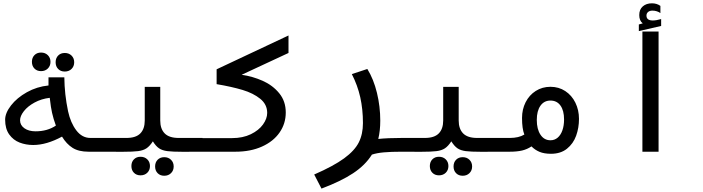

<svg xmlns="http://www.w3.org/2000/svg" viewBox="-20 -915 4240 1158"><path d="M354 -91Q260.5 -40.5 180.5 -40.5Q136.5 -40.5 98.2 -55.2Q60 -70 35.5 -104.2Q11 -138.5 11 -193Q11 -233.5 46.5 -279.2Q82 -325 142.2 -358.8Q202.5 -392.5 272.5 -399.5V-448.5H368Q369 -346.5 390.5 -244Q405.5 -174.5 440.2 -128.8Q475 -83 525.5 -83H602V0H514Q454.5 0 417.8 -23.2Q381 -46.5 354 -91ZM194.5 -123Q265.5 -123 317 -157.5Q302 -198.5 294 -234.5Q287 -263.5 280 -325Q229.5 -319 188.2 -296.5Q147 -274 124 -244.5Q101 -215 101 -189.5Q101 -160 127 -141.5Q153 -123 194.5 -123ZM172.5 -542Q172.5 -567 187.8 -582.5Q203 -598 227.5 -598Q252.5 -598 268.5 -582.2Q284.5 -566.5 284.5 -542Q284.5 -517.5 268.5 -501.8Q252.5 -486 227.5 -486Q203 -486 187.8 -501.5Q172.5 -517 172.5 -542ZM315.5 -539.5Q315.5 -564.5 330.8 -580Q346 -595.5 370.5 -595.5Q395.5 -595.5 411.5 -579.8Q427.5 -564 427.5 -539.5Q427.5 -515 411.5 -499.2Q395.5 -483.5 370.5 -483.5Q346 -483.5 330.8 -499Q315.5 -514.5 315.5 -539.5Z M772.5 86.5Q772.5 61.5 787.8 46Q803 30.5 827.5 30.5Q852.5 30.5 868.5 46.2Q884.5 62 884.5 86.5Q884.5 111 868.5 126.8Q852.5 142.5 827.5 142.5Q803 142.5 787.8 127Q772.5 111.5 772.5 86.5ZM915.5 89Q915.5 64 930.8 48.5Q946 33 970.5 33Q995.5 33 1011.5 48.8Q1027.5 64.5 1027.5 89Q1027.5 113.5 1011.5 129.2Q995.5 145 970.5 145Q946 145 930.8 129.5Q915.5 114 915.5 89ZM853 -188V-391H946.5V-188Q946.5 -137.5 973.5 -110.2Q1000.5 -83 1057.5 -83H1201.5V0L1083 0.5Q1020 0.5 989.2 -3.5Q958.5 -7.5 939.2 -20.5Q920 -33.5 902 -62.5Q883 -33.5 863.5 -20.5Q844 -7.5 812.8 -3.5Q781.5 0.5 718 0.5L598.5 0V-83H742.5Q799.5 -83 826.2 -110.2Q853 -137.5 853 -188Z M1198.5 -82H1379Q1444.5 -82 1492.8 -105.5Q1541 -129 1566.2 -164.2Q1591.5 -199.5 1591.5 -234Q1591.5 -285 1549.8 -319Q1508 -353 1443 -372.5Q1378 -392 1286.5 -407.5V-497L1720 -701V-595.5L1437.5 -464Q1504 -454.5 1564.5 -427.5Q1625 -400.5 1664.2 -352.5Q1703.5 -304.5 1703.5 -236.5Q1703.5 -169.5 1666.2 -115.8Q1629 -62 1560 -31Q1491 0 1400 0H1198.5Z M2169 -172.5Q2169 -256 2152.8 -328.5Q2136.5 -401 2102 -468L2195.5 -499Q2233.5 -437.5 2253.5 -355Q2273.5 -272.5 2273.5 -187.5Q2273.5 -126.5 2261.5 -77Q2319 -83 2401.5 -83V0Q2340 0 2296.5 3.8Q2253 7.5 2223 17.5Q2183 81.5 2109.5 130Q2036 178.5 1919 222.5L1875 137.5Q1992 86.5 2055.5 40Q2119 -6.5 2144 -56.2Q2169 -106 2169 -172.5Z M2572.5 86.5Q2572.5 61.5 2587.8 46Q2603 30.5 2627.5 30.5Q2652.5 30.5 2668.5 46.2Q2684.5 62 2684.5 86.5Q2684.5 111 2668.5 126.8Q2652.5 142.5 2627.5 142.5Q2603 142.5 2587.8 127Q2572.5 111.5 2572.5 86.5ZM2715.5 89Q2715.5 64 2730.8 48.5Q2746 33 2770.5 33Q2795.5 33 2811.5 48.8Q2827.5 64.5 2827.5 89Q2827.5 113.5 2811.5 129.2Q2795.5 145 2770.5 145Q2746 145 2730.8 129.5Q2715.5 114 2715.5 89ZM2653 -188V-391H2746.5V-188Q2746.5 -137.5 2773.5 -110.2Q2800.5 -83 2857.5 -83H3001.5V0L2883 0.5Q2820 0.5 2789.2 -3.5Q2758.5 -7.5 2739.2 -20.5Q2720 -33.5 2702 -62.5Q2683 -33.5 2663.5 -20.5Q2644 -7.5 2612.8 -3.5Q2581.5 0.5 2518 0.5L2398.5 0V-83H2542.5Q2599.5 -83 2626.2 -110.2Q2653 -137.5 2653 -188Z M3185.5 -32Q3159.5 -14.5 3128.8 -7.2Q3098 0 3054.5 0H2998V-83H3054.5Q3108.5 -83 3142.5 -103.5Q3128.5 -138.5 3128.5 -203.5Q3128.5 -255.5 3150.2 -298.5Q3172 -341.5 3211.2 -366.5Q3250.5 -391.5 3300 -391.5Q3350 -391.5 3389.2 -365.8Q3428.5 -340 3450.2 -295.8Q3472 -251.5 3472 -198Q3472 -144 3454.8 -96.2Q3437.5 -48.5 3399.5 -18Q3361.5 12.5 3303 12.5Q3262 12.5 3234 0.8Q3206 -11 3185.5 -32ZM3300 -69Q3325 -69 3343.5 -84.8Q3362 -100.5 3372 -129Q3382 -157.5 3382 -194.5Q3382 -248.5 3360.2 -278.5Q3338.5 -308.5 3300 -308.5Q3261.5 -308.5 3239.5 -277.2Q3217.5 -246 3217.5 -191.5Q3217.5 -136 3239.8 -102.5Q3262 -69 3300 -69Z M3952 -725V0H3854.5V-725ZM3833 -767.5 3856.5 -774Q3835.5 -790.5 3835.5 -824Q3835.5 -858 3856.8 -876.5Q3878 -895 3912 -895Q3941.5 -895 3963 -879.5V-836Q3954.5 -842.5 3941.8 -846.8Q3929 -851 3915 -851Q3898.5 -851 3888.8 -842.8Q3879 -834.5 3879 -821Q3879 -791.5 3917 -791.5Q3938 -791.5 3967.5 -800V-758.5L3833 -727.5Z"/></svg>

Font: JuliaMono Medium
Style: Regular
Weight: 500
Monospace: yes
Designer: cormullion
Foundry: corm
Version: Version 0.054; ttfautohint (v1.8.4)